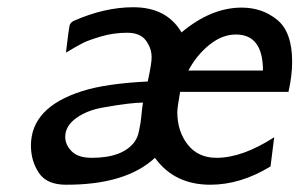

<svg xmlns="http://www.w3.org/2000/svg" viewBox="-20 -505 831 533"><path d="M65.9 -101.1Q65.9 -207 208 -252Q272.9 -272.9 390.1 -278.8Q401.4 -330.6 400.9 -346.2Q400.9 -371.1 385 -392.6Q369.1 -414.1 333 -414.1Q295.9 -414.1 261.5 -404.1Q227.1 -394 210.9 -386Q194.8 -377.9 163.1 -358.9Q170.9 -424.8 172.9 -433.3Q174.8 -441.9 184.1 -446.8Q270 -484.9 350.1 -484.9Q442.9 -484.9 483.9 -415Q565.9 -483.9 650.9 -483.9Q708 -483.9 749.5 -450Q791 -416 791 -334Q791 -294.9 780.8 -250H480Q472.2 -206.1 472.2 -193.8Q472.2 -140.6 501 -103.8Q529.8 -66.9 581.1 -66.9Q652.8 -66.9 741.2 -124L731 -43Q647.9 7.8 564 7.8Q463.9 7.8 410.2 -66.9Q329.1 8.3 163.1 7.8Q109.9 7.8 87.9 -25.1Q65.9 -58.1 65.9 -101.1ZM161.1 -125Q161.1 -103 179 -85Q196.8 -66.9 234.9 -66.9Q320.8 -66.9 354 -111.8Q357.9 -117.7 360.8 -124.3Q363.8 -130.9 366 -142.3Q368.2 -153.8 369.6 -161.4Q371.1 -168.9 373 -189Q375 -209 377 -220.2Q360.8 -220.2 334 -217Q307.1 -213.9 263.7 -206.1Q220.2 -198.2 190.7 -176.5Q161.1 -154.8 161.1 -125ZM502.9 -309.1H710Q710 -409.2 634.8 -409.2Q596.7 -409.2 561.3 -380.6Q525.9 -352.1 502.9 -309.1Z"/></svg>

Font: CMU Bright
Style: SemiBoldOblique
Weight: 600
Italic angle: -12°
Version: Version 0.7.0